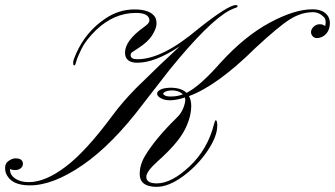

<svg xmlns="http://www.w3.org/2000/svg" viewBox="-105 -726 1314 753"><path d="M612.3 -356Q593.8 -373.5 562 -371.1Q550.8 -370.1 543 -366.2Q535.2 -362.3 535.2 -358.4Q535.2 -354.5 543.5 -350.6Q551.8 -346.7 572.3 -347.7Q592.8 -348.6 612.3 -356ZM468.8 -32.7Q468.8 -6.8 509.8 -6.8Q567.9 -6.8 638.7 -73.7Q709.5 -140.6 734.4 -239.3Q738.3 -254.4 741.2 -254.4Q747.1 -253.9 747.1 -233.4Q747.1 -190.9 708.5 -133.8Q669.9 -76.7 612.8 -34.7Q556.2 6.8 509.3 6.8Q442.9 6.8 442.9 -43.9Q442.9 -80.1 464.4 -115.7Q504.9 -182.6 587.4 -263.7Q611.8 -286.6 619.6 -320.3Q621.6 -328.6 621.6 -334Q621.6 -339.4 620.1 -343.8Q557.1 -323.2 525.9 -340.8Q511.2 -348.6 511.2 -358.4Q510.7 -367.2 523.4 -374Q536.1 -380.9 558.6 -381.8Q605 -383.3 626.5 -361.8Q678.7 -387.7 759.8 -480Q854.5 -584 952.1 -636.7Q1049.8 -689.5 1120.1 -689.5Q1156.7 -689.5 1174.8 -670.9Q1192.9 -652.3 1187.5 -622.1Q1182.1 -591.8 1155.3 -580.1Q1147.5 -576.7 1136.7 -576.7Q1126 -577.1 1119.6 -585.9Q1113.3 -594.7 1115.2 -604.5Q1117.2 -614.3 1127 -623Q1136.7 -630.9 1149.4 -630.9Q1162.1 -630.9 1170.4 -623.5Q1175.8 -647.5 1166 -658.2Q1147 -678.2 1122.6 -678.2Q1077.1 -678.2 1033.2 -650.9Q988.8 -623.5 897 -538.1Q746.6 -389.6 636.2 -349.1Q645 -332 645 -311.5Q645 -264.6 617.7 -213.4Q590.3 -162.1 514.2 -94.2Q468.8 -53.7 468.8 -32.7ZM481 -645Q481 -675.3 427.7 -675.3Q341.8 -675.3 271 -607.4Q231.4 -568.4 214.8 -534.7Q198.2 -501 194.3 -485.4Q190.4 -469.7 187.5 -469.7Q182.1 -469.7 182.1 -475.6V-482.4Q182.1 -490.2 193.4 -515.6Q231.4 -601.6 307.6 -652.8Q360.8 -689 422.4 -689Q483.9 -689 502.9 -659.2Q508.8 -650.4 508.8 -632.8Q508.8 -615.2 492.2 -588.4Q475.6 -561.5 436.5 -536.6L415 -522.5Q407.2 -517.6 407.2 -509.8Q407.2 -493.7 434.1 -493.7Q531.7 -493.7 672.4 -612.8Q789.6 -706.1 819.8 -706.1Q826.7 -706.1 826.7 -702.1Q827.1 -698.2 819.3 -695.3Q811.5 -693.4 795.9 -685.5Q714.4 -642.6 559.1 -451.2L455.6 -317.9Q335.9 -159.2 219.7 -79.1Q103.5 1 12.2 1Q-56.6 1 -78.1 -39.1Q-85 -50.8 -85 -68.4Q-85 -85.9 -70.8 -95.2Q-56.6 -105 -44.4 -105Q-15.1 -105 -15.1 -83Q-15.1 -73.2 -23.4 -66.4Q-31.2 -59.6 -44.9 -59.1Q-58.6 -59.1 -65.9 -63.5V-60.5Q-65.4 -39.1 -44.9 -25.4Q-24.4 -11.7 7.8 -11.7Q72.3 -11.7 151.9 -71.8Q231.9 -131.8 336.4 -273.4Q375.5 -326.2 428.2 -379.9L520.5 -469.7L600.1 -544.4Q502.9 -480 434.1 -480Q385.3 -480 385.3 -519.5Q385.3 -566.4 458 -618.7Q481 -634.3 481 -645Z"/></svg>

Font: PinyonScript
Style: Regular
Weight: 400
Designer: Nicole Fally
Foundry: Nicole Fally
Version: Version 1.005